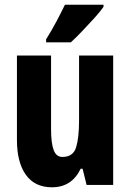

<svg xmlns="http://www.w3.org/2000/svg" viewBox="-20 -786 554 816"><path d="M461 -550V0H348L331 -69H323Q285 10 201 10Q128 10 90 -43Q52 -96 52 -191V-550H197V-237Q197 -178 208 -148.5Q219 -119 245 -119Q291 -119 303.5 -160Q316 -201 316 -274V-550ZM420 -757Q407 -738 383 -711.5Q359 -685 332 -656.5Q305 -628 281 -606H176V-619Q201 -659 220.5 -696Q240 -733 256 -766H420Z"/></svg>

Font: Noto Sans Ethiopic ExtraCondensed ExtraBold
Style: Regular
Weight: 800
Width: 2
Designer: Monotype Design Team
Foundry: Monotype Imaging Inc.
Version: Version 2.102; ttfautohint (v1.8.4.7-5d5b)